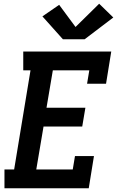

<svg xmlns="http://www.w3.org/2000/svg" viewBox="-20 -1012 640 1032"><path d="M4 0V-101H56L144 -634H105V-735H578L550 -562H448L460 -634H264L230 -433H439L422 -332H214L175 -101H371L383 -173H485L457 0ZM435 -801H318L208 -924L298 -986L386 -867L513 -992L589 -918Z"/></svg>

Font: Iosevka Slab Extended Oblique
Style: Bold
Weight: 700
Width: 7
Italic angle: -9°
Monospace: yes
Designer: Belleve Invis
Foundry: Belleve Invis
Version: Version 11.1.1; ttfautohint (v1.8.3)